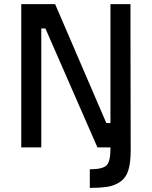

<svg xmlns="http://www.w3.org/2000/svg" viewBox="-20 -714 735 930"><path d="M83 0V-694H247L495 -118H515V-694H612V-569Q612 -463 612.5 -278Q613 -93 613 14Q613 73 602 109.5Q591 146 564.5 165Q538 184 504.5 190Q471 196 415 196V106Q475 106 495 88Q515 70 515 6V0H452L200 -576H180V0Z"/></svg>

Font: TitilliumText22L Lt
Style: Medium
Weight: 500
Designer: Campivisivi
Foundry: Campivisivi
Version: 1.000